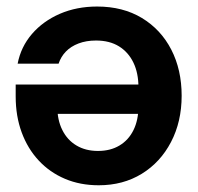

<svg xmlns="http://www.w3.org/2000/svg" viewBox="-20 -547 597 579"><path d="M272.9 -527.3Q350.6 -527.3 408 -492.7Q465.3 -458 496.6 -397.2Q527.8 -336.4 527.8 -258.3Q527.8 -180.2 495.8 -118.9Q463.9 -57.6 407.5 -22.9Q351.1 11.7 277.8 11.7Q221.7 11.7 175.8 -7.8Q129.9 -27.3 96.7 -63Q63.5 -98.6 45.4 -147.7Q27.3 -196.8 27.3 -255.9V-292H477.5V-203.6H92.8L152.8 -226.1Q152.8 -185.1 168 -154.8Q183.1 -124.5 210.7 -108.2Q238.3 -91.8 275.4 -91.8Q313 -91.8 340.3 -108.2Q367.7 -124.5 382.6 -154.8Q397.5 -185.1 397.5 -226.1V-284.2Q397.5 -326.7 382.3 -358.2Q367.2 -389.6 338.9 -407.2Q310.5 -424.8 269.5 -424.8Q240.2 -424.8 217 -416Q193.8 -407.2 178.7 -391.6Q163.6 -376 156.7 -355H33.2Q43 -405.8 76.4 -444.6Q109.9 -483.4 160.6 -505.4Q211.4 -527.3 272.9 -527.3Z"/></svg>

Font: Inter Cardless Display
Style: Bold
Weight: 700
Designer: Rasmus Andersson
Foundry: rsms
Version: Version 4.001;git-9221beed3